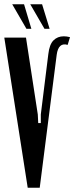

<svg xmlns="http://www.w3.org/2000/svg" viewBox="-24 -874 346 894"><path d="M152 -341 154 -301H166V-341L201 -622Q206 -667 225 -686Q244 -705 273 -705Q280 -705 287 -704Q294 -703 302 -701L291 -665Q248 -678 240 -619L161 0H105L-4 -699H97ZM99 -740 33 -854H88L122 -740ZM183 -740 117 -854H172L207 -740Z"/></svg>

Font: Moniqa ExtBd Cond Paragraph
Style: Regular
Weight: 800
Width: 3
Designer: Rajesh Rajput
Foundry: Rajesh Rajput
Version: Version 1.000